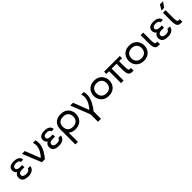

<svg xmlns="http://www.w3.org/2000/svg" viewBox="466 -2628 4825 4825"><g transform="rotate(-45 2878.5 -215.5)"><path d="M255 14C400 14 462 -65 465 -140H376C372 -101 336 -67 255 -67C182 -67 137 -97 137 -142C137 -200 181 -222 259 -222H340V-300H259C208 -300 150 -318 150 -369C150 -419 198 -444 255 -444C331 -444 369 -420 369 -379H455C455 -466 378 -518 255 -518C121 -518 64 -464 64 -377C64 -327 86 -292 124 -267C72 -237 48 -196 48 -136C48 -53 98 14 255 14Z M740 0H846C910 -69 1030 -242 1030 -381C1030 -439 1029 -459 1016 -504H926C943 -445 943 -422 943 -391C943 -276 846 -140 795 -96L634 -504H535Z M1342 14C1487 14 1549 -65 1552 -140H1463C1459 -101 1423 -67 1342 -67C1269 -67 1224 -97 1224 -142C1224 -200 1268 -222 1346 -222H1427V-300H1346C1295 -300 1237 -318 1237 -369C1237 -419 1285 -444 1342 -444C1418 -444 1456 -420 1456 -379H1542C1542 -466 1465 -518 1342 -518C1208 -518 1151 -464 1151 -377C1151 -327 1173 -292 1211 -267C1159 -237 1135 -196 1135 -136C1135 -53 1185 14 1342 14Z M1928 14C2130 14 2206 -135 2206 -255C2206 -375 2130 -524 1928 -524C1727 -524 1651 -395 1651 -255V278H1742V-48C1786 -10 1847 14 1928 14ZM1742 -255C1742 -378 1812 -434 1928 -434C2039 -434 2111 -368 2111 -255C2111 -142 2037 -76 1928 -76C1814 -76 1742 -132 1742 -255Z M2456 278H2562V14C2626 -55 2746 -242 2746 -381C2746 -439 2745 -459 2732 -504H2642C2659 -445 2659 -422 2659 -391C2659 -276 2563 -131 2512 -87L2350 -504H2251L2456 14Z M3115 14C3317 14 3393 -135 3393 -255C3393 -375 3317 -524 3115 -524C2914 -524 2838 -375 2838 -255C2838 -135 2914 14 3115 14ZM2933 -255C2933 -368 3004 -434 3115 -434C3226 -434 3298 -368 3298 -255C3298 -142 3224 -76 3115 -76C3006 -76 2933 -142 2933 -255Z M3454 -424H3552V0H3643V-424H3816V-235C3816 -44 3849 0 3956 0H4001L3997 -95L3960 -93C3927 -91 3907 -113 3907 -228V-424H4013V-504H3454Z M4359 14C4561 14 4637 -135 4637 -255C4637 -375 4561 -524 4359 -524C4158 -524 4082 -375 4082 -255C4082 -135 4158 14 4359 14ZM4177 -255C4177 -368 4248 -434 4359 -434C4470 -434 4542 -368 4542 -255C4542 -142 4468 -76 4359 -76C4250 -76 4177 -142 4177 -255Z M4893 0H4938L4934 -95L4897 -93C4864 -91 4844 -113 4844 -228V-504H4753V-235C4753 -44 4786 0 4893 0Z M5217 14C5362 14 5424 -65 5427 -140H5338C5334 -101 5298 -67 5217 -67C5144 -67 5099 -97 5099 -142C5099 -200 5143 -222 5221 -222H5302V-300H5221C5170 -300 5112 -318 5112 -369C5112 -419 5160 -444 5217 -444C5293 -444 5331 -420 5331 -379H5417C5417 -466 5340 -518 5217 -518C5083 -518 5026 -464 5026 -377C5026 -327 5048 -292 5086 -267C5034 -237 5010 -196 5010 -136C5010 -53 5060 14 5217 14Z M5688 0H5733L5729 -95L5692 -93C5659 -91 5639 -113 5639 -228V-504H5548V-235C5548 -44 5581 0 5688 0ZM5561 -571H5655L5755 -709H5644Z"/></g></svg>

Font: Hibana 45 SubMedium
Style: Regular
Weight: 500
Width: 6
Designer: pygmalion
Foundry: ybstudio
Version: Version 2021.007;FEAKit 1.0